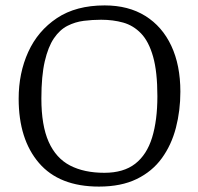

<svg xmlns="http://www.w3.org/2000/svg" viewBox="-20 -678 733 710"><path d="M346 12Q199 12 124 -75.5Q49 -163 49 -313Q49 -408 84.5 -486Q120 -564 190.5 -611Q261 -658 367 -658Q455 -658 517.5 -619Q580 -580 613.5 -508.5Q647 -437 647 -339Q647 -269 630.5 -205.5Q614 -142 578.5 -93Q543 -44 485.5 -16Q428 12 346 12ZM366 -39Q437 -39 480 -72.5Q523 -106 542.5 -169.5Q562 -233 562 -322Q562 -413 546 -469Q530 -525 501.5 -554.5Q473 -584 435.5 -594.5Q398 -605 354 -605Q322 -605 290 -601Q258 -597 229.5 -582.5Q201 -568 179.5 -536.5Q158 -505 145.5 -451Q133 -397 133 -314Q133 -214 160 -153.5Q187 -93 239 -66Q291 -39 366 -39Z"/></svg>

Font: Faustina Light Light
Style: Regular
Weight: 300
Version: Version 1.200